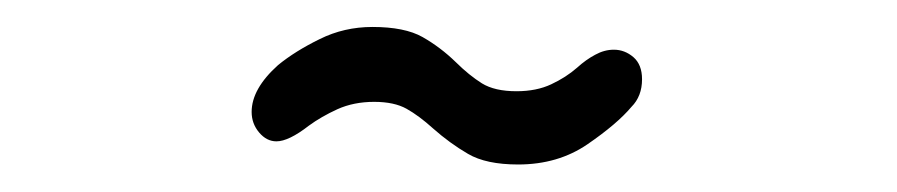

<svg xmlns="http://www.w3.org/2000/svg" viewBox="-20 -656 659 141"><path d="M360.5 -535.2Q337 -535.2 323.7 -543Q310.3 -550.8 298 -561.7Q287.7 -571 278.6 -576.1Q269.5 -581.2 254.8 -581.2Q239.8 -581.2 227.8 -575.8Q215.8 -570.3 206.8 -563.7Q192 -552.2 183 -552.2Q175.8 -552.2 170.3 -558.7Q164.8 -565.2 164.8 -573.8Q164.8 -590.8 184.2 -608.2Q196.8 -618.5 214.8 -627.3Q232.7 -636.2 253.5 -636.2Q277.2 -636.2 290.3 -628.8Q303.5 -621.3 314.8 -610.3Q324.5 -600.7 333.9 -594.8Q343.3 -589 359.3 -589Q374 -589 384.8 -594.1Q395.7 -599.2 403.8 -606.3Q410.3 -612.2 417.1 -615.8Q423.8 -619.5 430.8 -619.5Q438.8 -619.5 445.2 -614Q451.5 -608.5 451.5 -597.8Q451.5 -585.3 443.7 -577.5Q433.2 -565 411.5 -550.1Q389.8 -535.2 360.5 -535.2Z"/></svg>

Font: Sono ExtraLight
Style: Regular
Weight: 200
Designer: Tyler Finck
Foundry: Tyler Finck
Version: Version 2.112